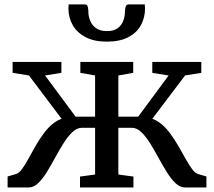

<svg xmlns="http://www.w3.org/2000/svg" viewBox="-20 -826 943 846"><path d="M13.5 0V-48.5L50 -59Q64 -63 77.5 -81.8Q91 -100.5 106 -128Q121 -155.5 138.2 -185.5Q155.5 -215.5 176.2 -242.8Q197 -270 222.2 -287.8Q247.5 -305.5 278.5 -308L280.5 -264L107.5 -493.5L35.5 -505V-553H250.5V-505L178.5 -493.5L313 -312H399V-493.5L334 -505V-553H567V-505L501.5 -493.5V-312H589L723 -493.5L651 -505V-553H867V-505L795.5 -493.5L622 -264L624 -308Q655 -305.5 680.2 -287.8Q705.5 -270 726.2 -242.8Q747 -215.5 764.2 -185.5Q781.5 -155.5 796.8 -128Q812 -100.5 825.8 -81.8Q839.5 -63 853 -59L889.5 -48.5V0H795.5Q773 0 753.2 -19Q733.5 -38 714.8 -68Q696 -98 677.8 -131.8Q659.5 -165.5 641 -195.2Q622.5 -225 602.5 -244Q582.5 -263 560.5 -263H501.5V-57L568 -48V0H332.5V-48L399 -57V-263H341Q319 -263 299 -244Q279 -225 260.2 -195.2Q241.5 -165.5 223.2 -131.8Q205 -98 186.5 -68Q168 -38 148.2 -19Q128.5 0 106.5 0ZM354 -806.5Q364.5 -806.5 367 -795.5Q369.5 -784.5 369.5 -772.5Q369.5 -755.5 376.8 -736Q384 -716.5 402 -702.8Q420 -689 452 -689Q483 -689 500 -702.8Q517 -716.5 523.8 -736Q530.5 -755.5 530.5 -772.5Q530.5 -784.5 533.5 -795.5Q536.5 -806.5 546.5 -806.5H618Q618 -802.5 618.5 -797.5Q619 -792.5 619 -788.5Q619 -748.5 601 -715.2Q583 -682 545.5 -662.2Q508 -642.5 451 -642.5Q395 -642.5 357.2 -662.2Q319.5 -682 300.5 -715.2Q281.5 -748.5 281.5 -788.5Q281.5 -793 282 -797.5Q282.5 -802 282.5 -806.5Z"/></svg>

Font: Merriweather 24pt
Style: Regular
Weight: 400
Designer: Eben Sorkin
Foundry: Eben Sorkin
Version: Version 2.100